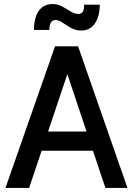

<svg xmlns="http://www.w3.org/2000/svg" viewBox="-20 -929 657 949"><path d="M7 0 252 -700H359L124 0ZM149 -184V-279H470V-184ZM501 0 267 -700H366L610 0ZM256 -830Q239 -830 231.5 -817.5Q224 -805 224 -781H148Q148 -843 172 -876Q196 -909 240 -909Q266 -909 288.5 -896.5Q311 -884 330 -872Q349 -860 365 -860Q382 -860 389 -871Q396 -882 396 -906H473Q473 -848 449 -813Q425 -778 381 -778Q361 -778 343 -785.5Q325 -793 310 -803.5Q295 -814 281.5 -822Q268 -830 256 -830Z"/></svg>

Font: Inclusive Sans Medium
Style: Regular
Weight: 500
Designer: Olivia King
Foundry: Olivia King
Version: Version 2.004